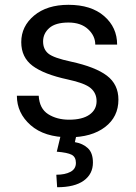

<svg xmlns="http://www.w3.org/2000/svg" viewBox="-20 -558 561 794"><path d="M379.4 -139.6Q379.4 -172.9 355 -193.6Q330.6 -214.4 259.8 -229.5Q162.1 -250.5 115 -285.6Q67.9 -320.8 67.9 -383.8Q67.9 -449.2 121.1 -493.7Q174.3 -538.1 263.2 -538.1Q356.9 -538.1 410.6 -491.5Q464.4 -444.8 464.4 -373.5H374Q374 -409.7 344.2 -437.3Q314.5 -464.8 263.2 -464.8Q209.5 -464.8 183.8 -442.1Q158.2 -419.4 158.2 -386.7Q158.2 -354 180.2 -336.2Q202.1 -318.4 273.4 -303.2Q374.5 -281.2 422.1 -245.1Q469.7 -209 469.7 -146Q469.7 -74.7 414.3 -32.5Q358.9 9.8 265.6 9.8Q163.6 9.8 106.7 -40.3Q49.8 -90.3 49.8 -162.1H140.1Q143.1 -108.9 179.2 -85.9Q215.3 -63 265.6 -63Q320.3 -63 349.9 -83.7Q379.4 -104.5 379.4 -139.6ZM295.4 3.9 289.6 29.8Q322.3 35.2 343.3 54.7Q364.3 74.2 364.3 114.3Q364.3 161.6 326.4 189Q288.6 216.3 216.3 216.3L212.9 164.6Q249 164.6 271.5 152.6Q293.9 140.6 293.9 115.7Q293.9 91.3 276.4 82Q258.8 72.8 214.8 69.3L230.5 3.9Z"/></svg>

Font: Roboto Web
Style: Regular
Weight: 400
Designer: Google
Version: Version 1.200310; 2013